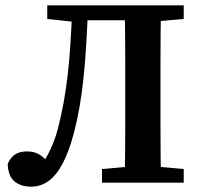

<svg xmlns="http://www.w3.org/2000/svg" viewBox="-20 -684 746 719"><path d="M9 -70Q18 -93 35.5 -105Q53 -117 81 -117Q108 -117 127 -105.5Q146 -94 167 -70L164 -67H140L138 -70Q150 -87 160.5 -107.5Q171 -128 180.5 -151.5Q190 -175 197 -203Q209 -249 218 -298.5Q227 -348 233.5 -403.5Q240 -459 244 -523.5Q248 -588 251 -664H310Q307 -586 303 -519Q299 -452 293 -394Q287 -336 278 -284.5Q269 -233 257 -187Q238 -115 214 -70.5Q190 -26 161 -5.5Q132 15 96 15Q58 15 34 -5Q10 -25 9 -70ZM447 0Q448 -52 448.5 -103Q449 -154 449 -206Q449 -258 449 -309V-355Q449 -407 449 -458.5Q449 -510 448.5 -562Q448 -614 447 -664H583Q582 -613 581.5 -561.5Q581 -510 581 -458.5Q581 -407 581 -355V-309Q581 -257 581 -205Q581 -153 581.5 -102Q582 -51 583 0ZM362 0V-51L497 -63H534L668 -51V0ZM157 -613V-664H283V-601H268ZM520 -601V-664H668V-613L533 -601ZM284 -608V-664H508V-608Z"/></svg>

Font: Source Serif 4 18pt SemiBold
Style: Regular
Weight: 600
Designer: Frank Grießhammer
Foundry: Adobe Systems Incorporated
Version: Version 4.004;hotconv 1.0.116;makeotfexe 2.5.65601